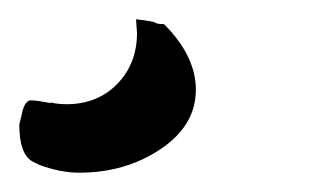

<svg xmlns="http://www.w3.org/2000/svg" viewBox="-25 -7 331 199"><path d="M57 172Q38 172 16 164L8 160Q-5 152 -5 122L-3 114Q0 97 7 97Q13 97 28 100L27 99Q34 101 44 101Q76 101 96.5 80Q117 59 117 27L116 13Q134 15 136 16.5Q138 18 145 18Q178 51 178 86Q178 123 141.5 147.5Q105 172 57 172Z"/></svg>

Font: Bangerz
Style: Regular
Weight: 400
Designer: vernon adams
Foundry: Vernon Adams
Version: Version 2.10;February 7, 2025;FontCreator 13.0.0.2683 64-bit